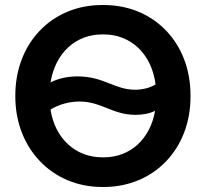

<svg xmlns="http://www.w3.org/2000/svg" viewBox="-20 -732 819 764"><path d="M41 -347C41 -143 186 12 386 12H393C594 12 738 -141 738 -346V-354C738 -560 594 -712 393 -712H386C185 -712 41 -559 41 -353ZM289 -428C249 -428 212 -420 181 -404C200 -520 280 -595 386 -595H393C502 -595 584 -516 599 -396C576 -382 547 -375 517 -375C436 -375 393 -428 289 -428ZM181 -296C213 -316 255 -328 296 -328C384 -328 428 -275 519 -275C548 -275 575 -280 597 -291C578 -179 498 -106 394 -106H387C280 -106 199 -181 181 -296Z"/></svg>

Font: Fixel Display SemiBold
Style: Regular
Weight: 600
Designer: AlfaBravo + MacPaw
Foundry: Kyrylo Tkachov, Marchela Mozhyna, Serhii Makarenko, Maria Weinstein, Zakhar Kryvoshyya
Version: Version 1.211